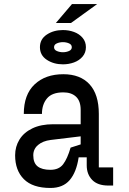

<svg xmlns="http://www.w3.org/2000/svg" viewBox="-20 -920 640 952"><path d="M541 0H517Q464 0 437 -28Q410 -56 410 -100V-140H370Q359 -66 325.5 -27Q292 12 230 12Q142 12 98.5 -31.5Q55 -75 55 -150Q55 -193 76.5 -228Q98 -263 140.5 -283.5Q183 -304 244 -304H380V-375Q380 -419 357 -440.5Q334 -462 294 -462Q238 -462 213 -432Q188 -402 188 -355H98Q98 -451 151.5 -501.5Q205 -552 294 -552Q378 -552 424 -502Q470 -452 470 -355V-90H541ZM330 -188 380 -204V-244L231 -226Q192 -221 168.5 -201Q145 -181 145 -150Q145 -112 166.5 -95Q188 -78 230 -78Q272 -78 293 -105.5Q314 -133 330 -188ZM292 -771Q321 -771 347 -761.5Q373 -752 389.5 -732.5Q406 -713 406 -686Q406 -659 389.5 -639.5Q373 -620 347 -610.5Q321 -601 292 -601Q246 -601 212 -623.5Q178 -646 178 -686Q178 -726 212 -748.5Q246 -771 292 -771ZM292 -661Q308 -661 322 -667Q336 -673 336 -686Q336 -699 322 -705Q308 -711 292 -711Q276 -711 262 -705Q248 -699 248 -686Q248 -673 262 -667Q276 -661 292 -661ZM462 -900 332 -806H257L337 -900Z"/></svg>

Font: Fliege Mono Thin
Style: Regular
Weight: 100
Version: Version 0.020;Glyphs 3.3 (3306)